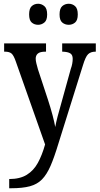

<svg xmlns="http://www.w3.org/2000/svg" viewBox="-20 -767 530 1022"><path d="M29 186Q86 186 122.5 163.5Q159 141 181.5 100Q204 59 220 2L64 -440Q53 -472 41.5 -482Q30 -492 6 -492H2V-536H225V-492H222Q193 -492 181.5 -482Q170 -472 170 -455Q170 -444 173.5 -430Q177 -416 182 -398L236 -234Q250 -191 260 -153Q270 -115 274 -91Q279 -118 286.5 -146.5Q294 -175 303 -206L357 -401Q362 -414 364.5 -428Q367 -442 367 -454Q367 -475 354 -483Q341 -491 314 -492H311V-536H490V-492H488Q463 -492 449 -478.5Q435 -465 421 -418L291 -3Q269 70 249 116Q229 162 203.5 188Q178 214 139 224.5Q100 235 40 235H29ZM346 -635Q326 -635 311.5 -647Q297 -659 297 -690Q297 -722 311.5 -734.5Q326 -747 346 -747Q365 -747 379.5 -734.5Q394 -722 394 -690Q394 -659 379.5 -647Q365 -635 346 -635ZM183 -635Q163 -635 149 -647Q135 -659 135 -690Q135 -722 149 -734.5Q163 -747 183 -747Q201 -747 216 -734.5Q231 -722 231 -690Q231 -659 216 -647Q201 -635 183 -635Z"/></svg>

Font: Noto Serif Lao Condensed Medium
Style: Regular
Weight: 500
Width: 3
Designer: Monotype Design Team
Foundry: Monotype Imaging Inc.
Version: Version 2.003; ttfautohint (v1.8.4.7-5d5b)